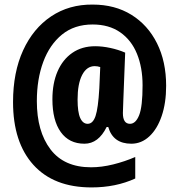

<svg xmlns="http://www.w3.org/2000/svg" viewBox="-20 -742 783 839"><path d="M706 -367Q706 -292 686.5 -235Q667 -178 632.5 -146Q598 -114 554 -114Q474 -114 453 -187H446Q410 -114 349 -114Q282 -114 245.5 -165Q209 -216 209 -308Q209 -378 231.5 -430Q254 -482 296 -511Q338 -540 396 -540Q427 -540 462 -532.5Q497 -525 527 -512L519 -306Q519 -292 518 -277Q517 -262 517 -248Q517 -201 548 -201Q573 -201 588 -238.5Q603 -276 603 -369Q603 -447 578.5 -507Q554 -567 505 -601Q456 -635 385 -635Q305 -635 251 -591Q197 -547 169 -471.5Q141 -396 141 -300Q141 -168 200.5 -89.5Q260 -11 378 -11Q424 -11 474.5 -23.5Q525 -36 571 -56V38Q486 77 380 77Q215 77 126 -21.5Q37 -120 37 -296Q37 -426 81 -522Q125 -618 203.5 -670.5Q282 -723 385 -722Q482 -722 554 -677.5Q626 -633 666 -553Q706 -473 706 -367ZM319 -307Q319 -252 330.5 -226.5Q342 -201 363 -201Q386 -201 397.5 -235Q409 -269 414 -356L418 -449Q406 -453 394 -453Q359 -453 339 -414.5Q319 -376 319 -307Z"/></svg>

Font: Noto Sans Arabic ExtCond ExtBd
Style: Regular
Weight: 800
Width: 2
Designer: Monotype Design Team, Nadine Chahine, Nizar Qandah and Khaled Hosny
Foundry: Monotype Imaging Inc.
Version: Version 2.012; ttfautohint (v1.8.4.7-5d5b)